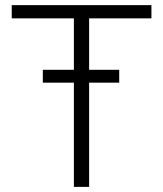

<svg xmlns="http://www.w3.org/2000/svg" viewBox="-20 -731 637 751"><path d="M446.3 -458V-407.7H328.6V0H269V-407.7H147.5V-458H269V-659.2H25.9V-710.9H572.3V-659.2H328.6V-458Z"/></svg>

Font: Vazirmatn RD FD ExtraLight
Style: Regular
Weight: 200
Designer: Saber Rastikerdar
Foundry: Saber Rastikerdar
Version: Version 33.003